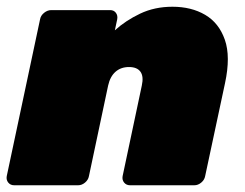

<svg xmlns="http://www.w3.org/2000/svg" viewBox="-32 -550 726 570"><path d="M10 0Q-1 0 -7.5 -8Q-14 -16 -12 -27L87 -493Q89 -504 99 -512Q109 -520 120 -520H295Q306 -520 312 -512Q318 -504 316 -493L309 -460Q341 -489 384 -509.5Q427 -530 480 -530Q536 -530 577 -506Q618 -482 635.5 -432Q653 -382 636 -303L577 -27Q575 -16 565.5 -8Q556 0 545 0H354Q343 0 336.5 -8Q330 -16 332 -27L389 -296Q395 -323 385 -337Q375 -351 351 -351Q327 -351 311 -337Q295 -323 289 -296L232 -27Q230 -16 220.5 -8Q211 0 200 0Z"/></svg>

Font: Rubik Black
Style: Italic
Weight: 900
Italic angle: -12°
Designer: Hubert and Fischer
Foundry: Hubert and Fischer
Version: Version 2.300;gftools[0.9.30]